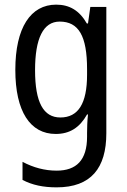

<svg xmlns="http://www.w3.org/2000/svg" viewBox="-20 -567 548 827"><path d="M222 -547C112 -547 46 -448 46 -266C46 -87 110 10 220 10C280 10 323 -17 355 -74H359C356 -48 355 -15 355 5V22C355 123 309 168 224 168C173 168 124 155 77 130V208C119 230 166 240 224 240C372 240 438 157 438 7V-537H369L359 -466H354C322 -522 279 -547 222 -547ZM237 -474C319 -474 355 -412 355 -269V-245C355 -121 317 -61 240 -61C167 -61 131 -126 131 -265C131 -401 166 -474 237 -474Z"/></svg>

Font: Noto Sans Khmer UI Condensed
Style: Regular
Weight: 400
Width: 3
Designer: Danh Hong and the Monotype Design Team
Foundry: Monotype Imaging Inc.
Version: Version 2.002